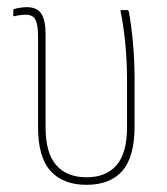

<svg xmlns="http://www.w3.org/2000/svg" viewBox="-20 -507 465 535"><path d="M221 8Q156 8 121 -30.5Q86 -69 86 -153V-405Q86 -437 79 -451.5Q72 -466 52 -466Q45 -466 37 -465Q29 -464 21 -462Q17 -461 17 -464V-477Q17 -481 20 -482Q27 -484 36.5 -485.5Q46 -487 55 -487Q83 -487 95 -469Q107 -451 107 -411V-152Q107 -81 136.5 -47Q166 -13 221 -13Q276 -13 305 -47Q334 -81 334 -153V-281Q334 -337 329 -387Q324 -437 316 -475Q315 -479 320 -479H334Q337 -479 339 -475Q346 -437 350.5 -388Q355 -339 355 -283V-155Q355 -70 321 -31Q287 8 221 8Z"/></svg>

Font: Sofia Sans Condensed Thin
Style: Regular
Weight: 250
Version: Version 4.100